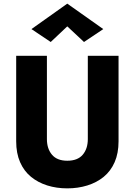

<svg xmlns="http://www.w3.org/2000/svg" viewBox="-20 -1007 741 1056"><path d="M69 -700V-230Q69 -164 90.5 -115Q112 -66 150.5 -34.5Q189 -3 240 13Q291 29 350 29Q409 29 460.5 13Q512 -3 550.5 -34.5Q589 -66 610.5 -115Q632 -164 632 -230V-700H463V-242Q463 -189 435 -156Q407 -123 350 -123Q294 -123 266 -156Q238 -189 238 -242V-700ZM350 -862 442 -776 548 -847 350 -987 153 -847 259 -776Z"/></svg>

Font: Glinicke Jost Bold
Style: Bold
Weight: 700
Version: Version 3.710